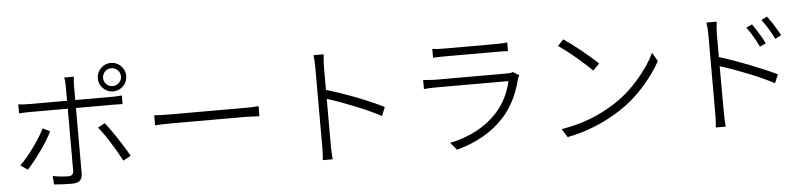

<svg xmlns="http://www.w3.org/2000/svg" viewBox="-48 -1098 5955 1411"><g transform="rotate(-5 2929.5 -393.0)"><path d="M861.3 -717.8Q861.3 -746.1 841.8 -765.1Q822.3 -784.2 794.9 -784.2Q767.6 -784.2 748.5 -764.6Q729.5 -745.1 729.5 -717.8Q729.5 -690.4 748.5 -671.4Q767.6 -652.3 794.9 -652.3Q822.3 -652.3 841.8 -671.4Q861.3 -690.4 861.3 -717.8ZM67.4 -130.9Q114.3 -174.8 169.9 -251.5Q225.6 -328.1 254.9 -387.7L307.6 -361.3Q279.3 -301.8 222.7 -222.7Q166 -143.6 120.1 -94.7ZM91.8 -512.7V-579.1Q126 -574.2 170.9 -574.2H451.2V-682.6Q451.2 -722.7 444.3 -746.1H516.6Q511.7 -711.9 511.7 -682.6V-574.2H781.2Q824.2 -574.2 855.5 -578.1V-514.6Q831.1 -515.6 782.2 -515.6H511.7V-506.8V-36.1Q511.7 2 493.7 19Q475.6 36.1 434.6 36.1Q358.4 36.1 302.7 30.3L297.9 -32.2Q362.3 -20.5 412.1 -20.5Q451.2 -20.5 451.2 -58.6V-506.8V-515.6H171.9Q129.9 -515.6 91.8 -512.7ZM660.2 -357.4 711.9 -385.7Q749 -341.8 799.3 -265.1Q849.6 -188.5 881.8 -130.9L825.2 -99.6Q793 -162.1 745.1 -238.3Q697.3 -314.5 660.2 -357.4ZM794.9 -823.2Q838.9 -823.2 869.6 -792Q900.4 -760.7 900.4 -717.8Q900.4 -674.8 869.6 -644Q838.9 -613.3 794.9 -613.3Q752 -613.3 721.2 -644Q690.4 -674.8 690.4 -717.8Q690.4 -760.7 721.2 -792Q752 -823.2 794.9 -823.2Z M1080.1 -412.1Q1134.8 -408.2 1208 -408.2H1747.1Q1808.6 -408.2 1849.6 -412.1V-337.9Q1771.5 -341.8 1748 -341.8H1208Q1136.7 -341.8 1080.1 -337.9Z M2290 -84V-654.3Q2290 -714.8 2284.2 -750H2359.4Q2353.5 -693.4 2353.5 -654.3V-488.3Q2586.9 -417 2773.4 -325.2L2747.1 -260.7Q2671.9 -301.8 2557.6 -347.7Q2443.4 -393.6 2353.5 -421.9V-84Q2353.5 -24.4 2358.4 24.4H2285.2Q2290 -10.7 2290 -84Z M3158.2 -719.7Q3189.5 -714.8 3240.2 -714.8H3627.9Q3682.6 -714.8 3710.9 -719.7V-655.3Q3688.5 -657.2 3627 -657.2H3240.2Q3209 -657.2 3158.2 -655.3ZM3071.3 -431.6V-498Q3137.7 -492.2 3160.2 -492.2H3686.5Q3719.7 -492.2 3733.4 -499L3778.3 -471.7Q3767.6 -450.2 3766.6 -447.3Q3725.6 -276.4 3625 -167Q3495.1 -25.4 3275.4 34.2L3228.5 -20.5Q3443.4 -64.5 3574.2 -202.1Q3664.1 -297.9 3695.3 -435.5H3160.2Q3115.2 -435.5 3071.3 -431.6Z M4123 -706.1Q4174.8 -671.9 4252.4 -608.9Q4330.1 -545.9 4370.1 -505.9L4323.2 -458Q4283.2 -499 4207.5 -563Q4131.8 -627 4080.1 -660.2ZM4053.7 -49.8Q4269.5 -83 4449.2 -198.2Q4552.7 -264.6 4636.7 -361.3Q4720.7 -458 4764.6 -550.8L4801.8 -486.3Q4749 -391.6 4668 -301.3Q4586.9 -210.9 4485.4 -145.5Q4300.8 -27.3 4092.8 12.7Z M5514.6 -694.3Q5575.2 -606.4 5603.5 -546.9L5558.6 -526.4Q5517.6 -611.3 5470.7 -674.8ZM5181.6 -737.3H5257.8Q5251 -687.5 5251 -641.6V-476.6Q5347.7 -447.3 5468.8 -399.9Q5589.8 -352.5 5671.9 -312.5L5645.5 -249Q5570.3 -290 5455.1 -335.9Q5339.8 -381.8 5251 -409.2Q5252 -253.9 5252 -71.3Q5252 -11.7 5256.8 37.1H5183.6Q5188.5 2 5188.5 -71.3V-641.6Q5188.5 -697.3 5181.6 -737.3ZM5585.9 -720.7 5628.9 -742.2Q5686.5 -664.1 5720.7 -596.7L5675.8 -574.2Q5636.7 -654.3 5585.9 -720.7Z"/></g></svg>

Font: Min Sans Light
Style: Regular
Weight: 300
Designer: Jinseong-Kim, NotoSansCJK, Nunito
Foundry: Jinseong-Kim
Version: Version 1.400;Glyphs 3.1.2 (3151)